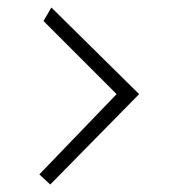

<svg xmlns="http://www.w3.org/2000/svg" viewBox="-20 -549 479 512"><path d="M85 -84 291 -298 96 -493 117 -529 351 -298 114 -57Z"/></svg>

Font: Ekushey Kolom
Style: Regular
Weight: 400
Designer: Al Mamun Sumon
Foundry: Al Mamun Sumon
Version: Version 1.0